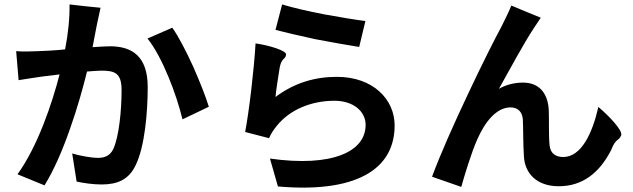

<svg xmlns="http://www.w3.org/2000/svg" viewBox="-20 -807 2860 867"><path d="M852 -507C821 -575 787 -641 758 -682L646 -633C680 -591 713 -527 741 -459C769 -392 791 -322 804 -268L923 -325C909 -371 882 -439 852 -507ZM296 -225C329 -318 355 -411 373 -484C400 -486 423 -488 438 -488C497 -488 529 -478 529 -401C529 -306 517 -190 492 -135C477 -103 452 -94 421 -94C396 -94 342 -103 306 -114L326 13C358 20 402 26 439 26C509 26 562 5 593 -62C634 -146 647 -301 647 -414C647 -553 576 -598 477 -598C457 -598 429 -596 398 -594L417 -693C422 -717 429 -747 434 -772L364 -779L294 -787C295 -726 288 -656 274 -584C227 -579 182 -577 153 -576C118 -575 86 -573 53 -576L64 -445C92 -450 142 -457 168 -461L249 -471C215 -339 150 -146 59 -20L181 30C225 -41 264 -133 296 -225Z M1445 -742C1372 -756 1299 -773 1254 -787L1224 -672C1261 -662 1331 -646 1404 -630C1479 -616 1555 -602 1602 -595L1630 -712C1589 -717 1517 -729 1445 -742ZM1521 -107C1448 -79 1340 -71 1199 -91L1235 35C1431 52 1562 26 1645 -25C1728 -76 1762 -153 1762 -241C1762 -357 1666 -460 1501 -460C1402 -460 1309 -433 1224 -369C1227 -401 1235 -453 1243 -502C1252 -548 1268 -536 1272 -560C1275 -578 1197 -602 1134 -611C1127 -492 1105 -305 1087 -211L1195 -183C1203 -202 1213 -218 1230 -239C1289 -312 1385 -352 1491 -352C1573 -352 1631 -306 1631 -243C1631 -183 1594 -135 1521 -107Z M2094 -384C2031 -251 1966 -105 1931 -9L2063 37C2077 -14 2110 -122 2135 -177C2169 -255 2221 -322 2285 -322C2319 -322 2338 -302 2341 -268C2343 -229 2342 -150 2346 -99C2350 -29 2399 34 2503 34C2612 34 2688 -28 2740 -130C2761 -185 2774 -168 2785 -196C2793 -217 2732 -282 2682 -324C2655 -205 2605 -98 2523 -98C2492 -98 2466 -112 2462 -149C2457 -190 2460 -266 2458 -310C2454 -389 2412 -434 2342 -434C2306 -434 2268 -426 2233 -406C2280 -490 2346 -613 2392 -682C2403 -698 2413 -714 2422 -727L2356 -754L2289 -782C2273 -742 2255 -710 2243 -684C2218 -639 2157 -518 2094 -384Z"/></svg>

Font: GenSekiGothic2 TW B
Style: Regular
Weight: 700
Version: Version 2.100;PS 2.1;hotconv 16.6.51;makeotf.lib2.5.65220 DE